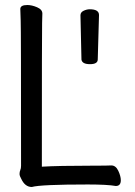

<svg xmlns="http://www.w3.org/2000/svg" viewBox="-20 -731 540 766"><path d="M107 15Q80 15 65 -17Q58 -29 58 -37Q58 -46 61 -52.5Q64 -59 64 -70Q64 -621 62.5 -649.5Q61 -678 61 -695Q61 -711 89 -711Q107 -711 128 -702Q149 -693 149 -677Q149 -665 148 -639.5Q147 -614 147 -66Q213 -70 349 -70Q411 -70 424 -71Q442 -71 452 -49.5Q462 -28 462 -12Q462 11 442 11Q408 5 331 5Q142 5 107 15ZM339 -475Q308 -475 305 -493L301 -670Q301 -682 313.5 -688Q326 -694 338 -694Q375 -694 375 -671L370 -494Q370 -475 339 -475Z"/></svg>

Font: LXGW WenKai Mono TC
Style: Bold
Weight: 700
Designer: LXGW / Fontworks Inc.
Foundry: LXGW / Fontworks Inc.
Version: Version 1.330